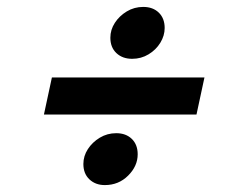

<svg xmlns="http://www.w3.org/2000/svg" viewBox="-20 -635 672 555"><path d="M299 -526Q299 -549 312 -569Q325 -589 346.5 -602Q368 -615 394 -615Q422 -615 439 -598.5Q456 -582 456 -554Q456 -532 443.5 -511.5Q431 -491 409.5 -478Q388 -465 362 -465Q334 -465 316.5 -481.5Q299 -498 299 -526ZM107 -304 130 -411H571L548 -304ZM221 -161Q221 -184 234 -204Q247 -224 268.5 -237Q290 -250 316 -250Q344 -250 361 -233.5Q378 -217 378 -189Q378 -155 350.5 -127.5Q323 -100 283 -100Q256 -100 238.5 -116.5Q221 -133 221 -161Z"/></svg>

Font: Wix Madefor Text
Style: Bold Italic
Weight: 700
Italic angle: -12°
Designer: Dalton Maag Ltd
Foundry: Dalton Maag Ltd
Version: Version 3.100